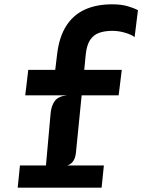

<svg xmlns="http://www.w3.org/2000/svg" viewBox="-20 -870 660 890"><path d="M62 0 72.5 -103H193L214.5 -343Q217.5 -380 234 -402Q250.5 -424 290 -428H97L111 -546H236L245 -620.5Q254.5 -698.5 286.5 -749.2Q318.5 -800 372.2 -825Q426 -850 499.5 -850Q542 -850 571.8 -841.2Q601.5 -832.5 619.5 -823L604 -698Q588.5 -710 559.2 -718.5Q530 -727 500.5 -727Q465.5 -727 439.5 -717.8Q413.5 -708.5 397.8 -684.8Q382 -661 377.5 -618L370.5 -546H544.5L530 -428H358.5L332 -162.5Q329.5 -137.5 319 -122.5Q308.5 -107.5 291 -103H461.5L451 0Z"/></svg>

Font: Spline Sans Mono SemiBold
Style: Italic
Weight: 600
Italic angle: -4°
Monospace: yes
Version: Version 1.004